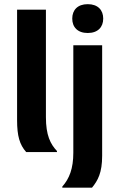

<svg xmlns="http://www.w3.org/2000/svg" viewBox="-20 -712 560 899"><path d="M390.8 -557.5C438.3 -557.5 463.3 -585 463.3 -625C463.3 -665 438.3 -692.5 390.8 -692.5C343.3 -692.5 318.3 -665 318.3 -625C318.3 -585 343.3 -557.5 390.8 -557.5ZM102.5 0H246.7V-5C215.8 -37.5 195 -79.2 195 -163.3V-666.7H60V-149.2C60 -75.8 71.7 -35 102.5 0ZM271.7 166.7H410.8C438.3 133.3 458.3 96.7 458.3 17.5V-500H323.3V3.3C323.3 76.7 305 124.2 271.7 161.7Z"/></svg>

Font: Familjen Grotesk GF
Style: Bold
Weight: 700
Designer: Anders Wikstroem, Jonas Baeckman, Matilda Gysing, Kristian Moeller
Foundry: Familjen STHLM AB
Version: Version 2.000; Beta; Release 4; Build 6